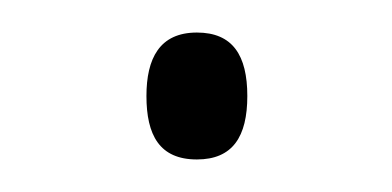

<svg xmlns="http://www.w3.org/2000/svg" viewBox="-20 -91 241 118"><path d="M70 -32C70 -8 78 7 101 7C123 7 132 -7 132 -32C132 -57 123 -71 101 -71C78 -71 70 -55 70 -32Z"/></svg>

Font: Noto Sans Bengali Condensed ExtraLight
Style: Regular
Weight: 200
Width: 3
Designer: Joana Ranito - Universal Thirst; Jelle Bosma - Monotype Design Team
Foundry: Universal Thirst ehf.
Version: Version 3.000